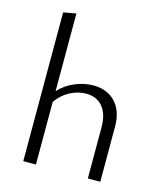

<svg xmlns="http://www.w3.org/2000/svg" viewBox="-108 -797 750 879"><g transform="rotate(15 267.0 -358.0)"><path d="M450 -261V0H391V-242Q391 -304 363 -338.5Q335 -373 284 -373Q246 -373 209 -354Q172 -335 145 -297V0H85V-705L145 -716V-348Q178 -383 221 -400.5Q264 -418 306 -418Q372 -418 411 -376.5Q450 -335 450 -261Z"/></g></svg>

Font: Ysabeau Infant Semilight
Style: Regular
Weight: 300
Designer: Christian Thalmann (Catharsis Fonts)
Version: Version 0.003